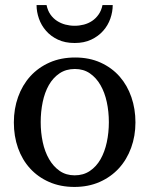

<svg xmlns="http://www.w3.org/2000/svg" viewBox="-20 -719 584 751"><path d="M405.8 -241.2Q405.8 -282.2 397.7 -319.8Q389.6 -357.4 373 -386.2Q356.4 -415 331.5 -432.1Q306.6 -449.2 272.9 -449.2Q238.3 -449.2 212.9 -432.1Q187.5 -415 171.1 -386.2Q154.8 -357.4 147 -319.8Q139.2 -282.2 139.2 -241.2Q139.2 -200.7 147.2 -163.1Q155.3 -125.5 171.9 -96.7Q188.5 -67.9 213.4 -50.5Q238.3 -33.2 272 -33.2Q306.2 -33.2 331.5 -50.3Q356.9 -67.4 373.3 -96.2Q389.6 -125 397.7 -162.6Q405.8 -200.2 405.8 -241.2ZM509.8 -240.2Q509.8 -187 492.9 -140.9Q476.1 -94.7 445.1 -60.8Q414.1 -26.9 369.9 -7.3Q325.7 12.2 271 12.2Q216.3 12.2 172.4 -7.1Q128.4 -26.4 97.7 -60.1Q66.9 -93.8 50.5 -139.9Q34.2 -186 34.2 -240.2Q34.2 -293.5 50.8 -339.8Q67.4 -386.2 98.6 -420.7Q129.9 -455.1 174.1 -474.6Q218.3 -494.1 273.9 -494.1Q329.6 -494.1 373.5 -474.1Q417.5 -454.1 447.8 -419.7Q478 -385.3 493.9 -339.1Q509.8 -293 509.8 -240.2ZM420.9 -699.2Q420.9 -672.9 411.6 -646.2Q402.3 -619.6 383.5 -598.4Q364.7 -577.1 336.9 -564Q309.1 -550.8 272 -550.8Q234.4 -550.8 206.5 -564Q178.7 -577.1 160.2 -598.4Q141.6 -619.6 132.3 -646.2Q123 -672.9 123 -699.2H162.1Q166.5 -677.7 177.2 -662.4Q188 -647 203.1 -637.2Q218.3 -627.4 235.8 -622.8Q253.4 -618.2 272 -618.2Q290.5 -618.2 308.1 -622.8Q325.7 -627.4 340.3 -637.2Q355 -647 365.7 -662.4Q376.5 -677.7 380.9 -699.2Z"/></svg>

Font: Charis SIL
Style: Regular
Weight: 400
Foundry: SIL International
Version: Version 4.112